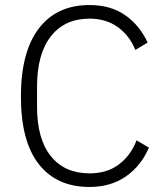

<svg xmlns="http://www.w3.org/2000/svg" viewBox="-20 -730 657 762"><path d="M335 12Q205 12 134 -78.5Q63 -169 63 -347Q63 -524 134 -617Q205 -710 335 -710Q419 -710 476.5 -670Q534 -630 566 -561L517 -532Q494 -589 447.5 -622.5Q401 -656 335 -656Q237 -656 182 -586Q127 -516 127 -386V-307Q127 -178 182 -110Q237 -42 335 -42Q405 -42 452 -77.5Q499 -113 522 -173L571 -144Q540 -72 480 -30Q420 12 335 12Z"/></svg>

Font: IBM Plex Thai Light
Style: Regular
Weight: 300
Designer: Mike Abbink, Paul van der Laan, Pieter van Rosmalen, Ben Mitchell, Mark Frömberg
Foundry: Bold Monday
Version: Version 1.0